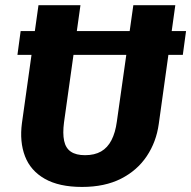

<svg xmlns="http://www.w3.org/2000/svg" viewBox="-20 -714 748 751"><path d="M651.7 -592.6H707.7L695.1 -499.5H104.2H48.2L60.8 -592.6ZM501.5 -693.6H665.7L601 -229.1Q591.4 -159.1 554.1 -103.2Q516.8 -47.3 453.3 -15Q389.8 17.2 300.8 17.2Q211.1 17.2 155.2 -14.6Q99.4 -46.4 77.8 -102.8Q56.1 -159.3 65.8 -232.5L130.5 -693.6H294.7L230.4 -235.4Q224.7 -192.2 230.8 -163.3Q236.9 -134.5 257.1 -120.8Q277.3 -107 312.6 -107Q349.9 -107 375.4 -121.6Q400.8 -136.2 416.1 -165.9Q431.4 -195.6 437.1 -238.8Z"/></svg>

Font: Fira Sans Variable
Style: Italic
Weight: 397
Italic angle: -8°
Designer: Carrois Corporate & Edenspiekermann AG
Foundry: Carrois Corporate GbR & Edenspiekermann AG
Version: Version 4.202